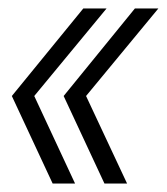

<svg xmlns="http://www.w3.org/2000/svg" viewBox="-20 -474 394 454"><path d="M104.5 -40H157.5L61 -247L232 -454H177L8 -247ZM227 -40H280.5L183.5 -247L354.5 -454H299L130.5 -247Z"/></svg>

Font: Anybody ExtraCondensed Light
Style: Italic
Weight: 300
Width: 2
Italic angle: -10°
Version: Version 1.113;gftools[0.9.25]